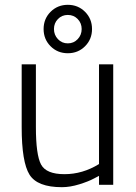

<svg xmlns="http://www.w3.org/2000/svg" viewBox="-20 -767 565 797"><path d="M450 -500V0H391V-37L370 -26Q348 -14 309.5 -2Q271 10 237 10Q135 10 102.5 -42Q70 -94 70 -239Q70 -239 70 -500H129V-240Q129 -124 150.5 -84Q172 -44 247.5 -44Q323 -44 391 -86V-500ZM261.5 -546Q219 -546 190 -575Q161 -604 161 -646.5Q161 -689 190 -718Q219 -747 261.5 -747Q304 -747 333 -718Q362 -689 362 -646.5Q362 -604 333 -575Q304 -546 261.5 -546ZM261.5 -705Q237 -705 220.5 -688Q204 -671 204 -646.5Q204 -622 220.5 -604.5Q237 -587 261.5 -587Q286 -587 302.5 -604.5Q319 -622 319 -646.5Q319 -671 302.5 -688Q286 -705 261.5 -705Z"/></svg>

Font: Titillium Web
Style: Light
Weight: 300
Version: Version 1.001;PS 57.000;hotconv 1.0.70;makeotf.lib2.5.55311